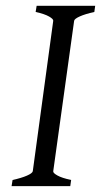

<svg xmlns="http://www.w3.org/2000/svg" viewBox="-20 -635 345 655"><path d="M301.8 -594.2Q271 -587.4 252.4 -579.1Q233.9 -570.8 232.9 -564L161.6 -50.8Q160.6 -44.9 175.8 -36.4Q190.9 -27.8 222.7 -21L219.7 0H19.5L22.9 -21Q53.7 -27.8 72 -35.9Q90.3 -43.9 91.8 -50.8L161.6 -564Q162.6 -569.8 147.5 -578.6Q132.3 -587.4 101.6 -594.2L105 -615.2H304.7Z"/></svg>

Font: Gentium
Style: Italic
Weight: 400
Italic angle: -7°
Designer: J. Victor Gaultney
Version: Version 1.02; 2005; OFL release